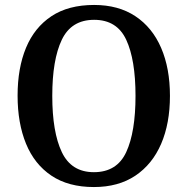

<svg xmlns="http://www.w3.org/2000/svg" viewBox="-20 -745 758 775"><path d="M359 10Q256 10 187.5 -36Q119 -82 85 -165Q51 -248 51 -359Q51 -470 85 -552Q119 -634 187.5 -679.5Q256 -725 360 -725Q458 -725 526.5 -679.5Q595 -634 630.5 -551.5Q666 -469 666 -358Q666 -247 630.5 -164.5Q595 -82 526.5 -36Q458 10 359 10ZM359 -50Q452 -50 489.5 -131Q527 -212 527 -358Q527 -504 489.5 -584.5Q452 -665 360 -665Q268 -665 229.5 -584.5Q191 -504 191 -358Q191 -212 229.5 -131Q268 -50 359 -50Z"/></svg>

Font: Noto Serif Tamil SemiCondensed SemiBold
Style: Italic
Weight: 600
Width: 4
Italic angle: -12°
Designer: Indian Type Foundry, Tom Grace, and the Monotype Design Team
Foundry: Monotype Imaging Inc.
Version: Version 2.003; ttfautohint (v1.8.4.7-5d5b)